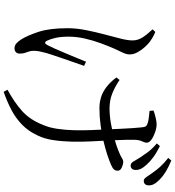

<svg xmlns="http://www.w3.org/2000/svg" viewBox="26 -897 948 1040"><g transform="rotate(90 500.0 -377.0)"><path d="M832.2 -663.3Q819.6 -682.5 803 -705Q786.4 -727.5 756.8 -752.6L771.3 -769.1Q806.9 -751.6 830.8 -734Q854.6 -716.5 871.8 -697.4Q888.6 -679.2 895.2 -664.1Q901.9 -648.9 900.3 -634.1Q899.5 -622.3 892.3 -616.1Q885.1 -610 874.4 -610.8Q862.9 -611.6 854.1 -627.1Q845.2 -642.6 832.2 -663.3ZM913.7 -732.5Q901.4 -750.3 884 -769.9Q866.6 -789.5 835.3 -814.4L849.6 -830.9Q886.1 -815.4 910.2 -800.7Q934.3 -786 952.1 -768.4Q970.5 -750.5 977.9 -735.6Q985.4 -720.7 983.8 -705.3Q983.1 -693.9 976.5 -687.8Q970 -681.7 958.9 -681.7Q948.3 -681.7 938.1 -697.5Q927.9 -713.4 913.7 -732.5ZM138.8 -729.5 152.9 -744.2Q170.9 -736.8 182.5 -730Q194.1 -723.2 205.6 -714.9Q216.5 -707.1 233.1 -689.4Q249.7 -671.8 262.2 -649.6Q274.8 -627.4 274.8 -605.1Q274.8 -588.4 264.9 -567.6Q255 -546.8 244.1 -523.4Q230.2 -491.5 214.8 -450.1Q199.4 -408.7 189 -363.6Q178.6 -318.5 178.6 -275Q178.6 -232.8 185 -204.6Q191.5 -176.4 199.8 -159.1Q205.6 -147.5 211.6 -147.4Q217.5 -147.3 223.7 -158.7Q229.9 -170 240.8 -194.1Q251.6 -218.3 264.7 -249.1Q277.7 -279.9 290.7 -311.4Q303.7 -342.9 314.3 -368.9L336.8 -358.5Q327.5 -332.3 317.1 -302.1Q306.8 -271.9 296.4 -242.5Q286.1 -213.1 278.4 -189.2Q270.8 -165.3 266.8 -152.6Q262.2 -135.9 258.7 -118.7Q255.2 -101.5 255.2 -85.4Q255.2 -70.4 259.1 -59.7Q262.9 -48.9 266.6 -37.5Q270.3 -26.1 270.3 -9.3Q270.3 4.2 262.1 11.3Q253.9 18.4 241.4 18.4Q226.1 18.4 214.7 7.8Q203.2 -2.8 193.5 -17.8Q172.9 -50.5 152.9 -110.5Q132.8 -170.6 132.8 -268.7Q132.8 -316.6 142.9 -367.6Q153 -418.5 165.8 -466.8Q178.7 -515.1 188.8 -554.9Q198.9 -594.8 198.9 -621.3Q198.9 -649.2 183.2 -674.3Q167.4 -699.4 138.8 -729.5ZM399.5 -533.3 413 -550.6Q454.2 -523.2 489.8 -509.8Q525.4 -496.3 567.2 -496.3Q605 -496.3 648 -503.7Q691.1 -511.1 730.7 -522.4Q770.3 -533.6 796.4 -544.4Q825.7 -556.2 836.7 -563.4Q847.6 -570.6 854 -570.6Q869.3 -570.6 887 -562.8Q904.7 -555.1 904.7 -540.3Q904.7 -528.8 898.3 -520.9Q891.8 -513.1 876.3 -506.2Q854.7 -496.2 821.6 -485.2Q788.6 -474.2 747.1 -464.3Q705.7 -454.4 659.4 -448Q613.1 -441.6 565.4 -441.6Q535.8 -441.6 507.3 -450.2Q478.8 -458.8 452.1 -479.1Q425.4 -499.3 399.5 -533.3ZM580.7 -713.1 578.7 -734.5Q595.2 -740.9 617.3 -746.1Q639.4 -751.3 652.9 -751.3Q672 -751.3 695.3 -743.5Q718.6 -735.6 735.7 -723.7Q752.8 -711.7 752.8 -698.6Q752.8 -687.2 745.2 -671.6Q737.6 -656 737.2 -629.2Q736.8 -613.9 737.2 -589.7Q737.6 -565.5 739 -538Q740.4 -510.5 741.4 -483.1Q743.4 -444.2 745.9 -394.6Q748.4 -345.1 747.3 -292.7Q746.2 -240.4 739 -192.1Q731.9 -143.9 713.8 -106.9Q690.8 -56.9 655.6 -22.8Q620.5 11.4 575.7 35Q530.8 58.6 477.5 77.2L466 56.3Q533.2 20 580.7 -22.1Q628.1 -64.1 656.6 -135.8Q671.3 -169.7 677.6 -212.4Q684 -255 685.3 -301.6Q686.5 -348.1 684.8 -393Q683 -437.8 681.2 -474.6Q680.2 -506.4 678.2 -545.5Q676.2 -584.6 674.1 -619.5Q672 -654.3 669.8 -671.2Q668.5 -687.4 663.2 -693.8Q657.8 -700.1 646.6 -703Q634.5 -707.1 616 -709.3Q597.4 -711.6 580.7 -713.1Z"/></g></svg>

Font: Early Summer Mincho VF
Style: Regular
Weight: 250
Designer: GuiWonder
Version: Version 1.002